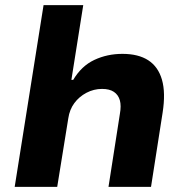

<svg xmlns="http://www.w3.org/2000/svg" viewBox="-20 -725 722 745"><path d="M37 0 149 -705H303L257 -415H264Q296 -469 346 -492.5Q396 -516 455 -516Q517 -516 555.5 -491Q594 -466 608.5 -415.5Q623 -365 611 -288L566 0H401L445 -282Q451 -315 445 -336Q439 -357 422 -368.5Q405 -380 376 -380Q344 -380 315.5 -365Q287 -350 268.5 -325Q250 -300 245 -266L202 0Z"/></svg>

Font: Nunito Sans 6pt ExtraBold
Style: Italic
Weight: 800
Italic angle: -9°
Version: Version 3.101;gftools[0.9.27]